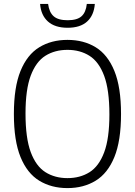

<svg xmlns="http://www.w3.org/2000/svg" viewBox="-20 -953 690 982"><path d="M325 9Q242.5 9 180.8 -28.8Q119 -66.5 85 -149.8Q51 -233 51 -370Q51 -507 85 -590.2Q119 -673.5 180.8 -711.2Q242.5 -749 325 -749Q408 -749 469.5 -711.2Q531 -673.5 565 -590.2Q599 -507 599 -370Q599 -233 565 -149.8Q531 -66.5 469.2 -28.8Q407.5 9 325 9ZM325 -42Q389.5 -42 437.8 -72.2Q486 -102.5 512.8 -173.8Q539.5 -245 539.5 -367.5Q539.5 -493 512.8 -565Q486 -637 437.8 -667.5Q389.5 -698 325 -698Q260.5 -698 212.2 -667.8Q164 -637.5 137.2 -566.2Q110.5 -495 110.5 -372.5Q110.5 -247 137.2 -175Q164 -103 212.2 -72.5Q260.5 -42 325 -42ZM326 -811Q261 -811 225.2 -843Q189.5 -875 185 -933H226Q231.5 -890 254.5 -869.8Q277.5 -849.5 326 -849.5Q374.5 -849.5 397 -869.8Q419.5 -890 424 -933H465Q460.5 -874.5 425.5 -842.8Q390.5 -811 326 -811Z"/></svg>

Font: Encode Sans Semi Condensed Light
Style: Regular
Weight: 300
Width: 4
Designer: Multiple Designers
Foundry: Impallari Type
Version: Version 3.000; ttfautohint (v1.8.3) -l 8 -r 50 -G 200 -x 14 